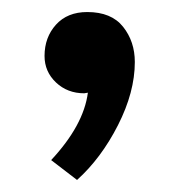

<svg xmlns="http://www.w3.org/2000/svg" viewBox="-20 -153 300 319"><path d="M65 113Q119 55 126 1L120 2Q92 2 73 -16Q54 -34 54 -60Q54 -91 73 -112Q92 -133 125 -133Q165 -133 184.5 -108.5Q204 -84 204 -50Q204 0 176 55Q148 110 108 146Z"/></svg>

Font: Trirong SemiBold
Style: Regular
Weight: 600
Designer: Katatrad Team
Foundry: CadsonDemak
Version: Version 1.001